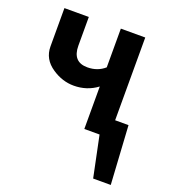

<svg xmlns="http://www.w3.org/2000/svg" viewBox="-132 -612 826 921"><g transform="rotate(20 281.0 -151.5)"><path d="M451.7 0H327.1V-216.8Q274.9 -177.7 207.5 -177.7Q149.4 -177.7 97.2 -212.9Q39.1 -251.5 39.1 -316.9V-512.2H163.6V-365.7Q163.6 -282.7 239.3 -282.7Q291 -282.7 327.1 -314.5V-512.2H451.7ZM538.1 209H448.2L386.2 -89.8H520Z"/></g></svg>

Font: Cadman
Style: Bold
Weight: 700
Designer: Paul James MIller
Foundry: High-Logic / Made with FontCreator
Version: Version 2.114;March 28, 2021;FontCreator 13.0.0.2683 64-bit